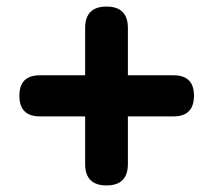

<svg xmlns="http://www.w3.org/2000/svg" viewBox="-20 -669 649 584"><path d="M304 -105Q239 -105 239 -170V-315H101Q39 -315 39 -378Q39 -440 101 -440H239V-584Q239 -649 304 -649Q369 -649 369 -584V-440H508Q570 -440 570 -378Q570 -315 508 -315H469H369V-170Q369 -105 304 -105Z"/></svg>

Font: GenSenRounded TW H
Style: Regular
Weight: 900
Version: Version 1.501;PS 1;hotconv 16.6.51;makeotf.lib2.5.65220